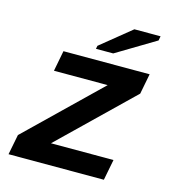

<svg xmlns="http://www.w3.org/2000/svg" viewBox="-106 -802 813 892"><g transform="rotate(15 300.0 -356.0)"><path d="M16.1 0 35.2 -97.2 377.9 -429.2H119.6L138.7 -528.3H553.2L534.2 -430.2L193.4 -100.1H494.1L474.6 0ZM281.7 -578.1 284.7 -593.3 430.7 -711.9H556.6L552.7 -690.9L364.7 -578.1Z"/></g></svg>

Font: Liberation Mono
Style: Bold Italic
Weight: 700
Italic angle: -12°
Monospace: yes
Designer: Steve Matteson
Foundry: Ascender Corporation
Version: Version 2.1.5